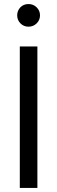

<svg xmlns="http://www.w3.org/2000/svg" viewBox="-20 -930 283 950"><path d="M78 -700H165V0H78ZM81 -894Q97 -910 121 -910Q145 -910 161.5 -893.5Q178 -877 178 -854Q178 -831 161.5 -814.5Q145 -798 121 -798Q97 -798 81 -814.5Q65 -831 65 -854Q65 -877 81 -894Z"/></svg>

Font: Lopes Sans
Style: Regular
Weight: 400
Designer: Gabriel Lam, Diego Maldonado
Foundry: TypeRant, Foresti Design
Version: Version 4.000